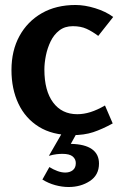

<svg xmlns="http://www.w3.org/2000/svg" viewBox="-20 -530 490 770"><path d="M283 -510Q320 -510 362 -497Q404 -484 434 -462L374 -386Q350 -404 327 -414.5Q304 -425 272 -425Q240 -425 218 -408Q196 -391 183 -364Q170 -337 164 -307Q158 -277 158 -251Q158 -166 193 -119Q228 -72 290 -72Q316 -72 343 -80.5Q370 -89 401 -107L432 -35Q390 -12 354 0Q318 12 269 12Q190 12 136 -21.5Q82 -55 54 -114Q26 -173 26 -249Q26 -327 58 -385.5Q90 -444 147.5 -477Q205 -510 283 -510ZM236 -9H295L264 47Q320 48 348.5 68Q377 88 377 126Q377 172 340.5 196Q304 220 255 220Q229 220 201.5 212.5Q174 205 150 190L178 140Q194 150 210.5 156Q227 162 242 162Q260 162 272 152.5Q284 143 284 124Q284 108 271.5 97.5Q259 87 230 87Q220 87 206.5 88.5Q193 90 176 95Z"/></svg>

Font: Rosario Light
Style: Bold
Weight: 700
Version: Version 1.101; ttfautohint (v1.8.1.43-b0c9)